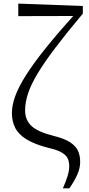

<svg xmlns="http://www.w3.org/2000/svg" viewBox="-20 -828 495 1071"><path d="M330.6 222.7Q347.8 184.3 357 154.3Q366.2 124.2 366.2 98.6Q366.2 76.6 358.6 57.9Q351 39.3 326.1 23.8Q301.2 8.3 248.6 -3.5Q172.7 -23.2 128.3 -50.5Q83.8 -77.8 65.1 -114.3Q46.4 -150.8 46.4 -197.1Q46.4 -240.2 64.8 -291.5Q83.3 -342.9 124.9 -408.5Q166.5 -474.2 235.7 -560.4Q304.9 -646.5 406.5 -759.3L395.6 -725.2V-738.8L82 -738V-807.9L442 -794.5V-752.1Q351.1 -643.6 289.5 -562.3Q227.8 -481 190.6 -419.2Q153.4 -357.5 136.8 -307.6Q120.1 -257.8 120.1 -212.4Q120.1 -158.2 155.8 -125.1Q191.4 -92 279.7 -69.9Q340.5 -54.9 372.3 -33.6Q404.1 -12.2 415.7 14.7Q427.2 41.6 427.2 74.4Q427.2 109.7 411.9 144.6Q396.5 179.4 367.1 222.7Z"/></svg>

Font: Noto Serif KR ExtraLight
Style: Regular
Weight: 200
Designer: Ryoko NISHIZUKA 西塚涼子 (kana & ideographs); Frank Grießhammer (Latin, Greek & Cyrillic); Wenlong ZHANG 张文龙 (bopomofo); San
Foundry: Adobe
Version: Version 2.002-H1;hotconv 1.1.0;makeotfexe 2.6.0